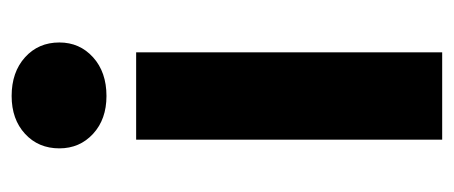

<svg xmlns="http://www.w3.org/2000/svg" viewBox="-245 -535 780 330"><g transform="rotate(-90 145.0 -370.0)"><path d="M70 0V-526H220V0ZM145 -577Q105 -577 80 -600Q55 -623 55 -658Q55 -694 80 -717Q105 -740 145 -740Q186 -740 211.5 -717Q237 -694 237 -658Q237 -623 211.5 -600Q186 -577 145 -577Z"/></g></svg>

Font: DM Sans 9pt Black
Style: Regular
Weight: 900
Version: Version 4.004;gftools[0.9.30]